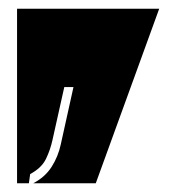

<svg xmlns="http://www.w3.org/2000/svg" viewBox="-20 -297 400 439"><path d="M127 -98 100 23Q95 46 85 66.5Q75 87 49 101L46 122H19V-277H344L199 122H56Q83 108 98 84.5Q113 61 119 33L148 -98Z"/></svg>

Font: J.M. Nexus Grotesque
Style: Regular
Weight: 900
Designer: deFharo
Foundry: deFharo
Version: Version 3.003